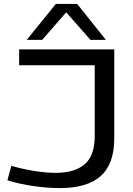

<svg xmlns="http://www.w3.org/2000/svg" viewBox="-20 -953 683 983"><path d="M18 -30 38 -104Q97 -87 157 -77.5Q217 -68 265 -68Q362 -68 413.5 -112Q465 -156 465 -258V-619H78V-700H565V-245Q565 -114 496 -52Q427 10 286 10Q225 10 153.5 0Q82 -10 18 -30ZM117 -749 266 -933H375L522 -749H443L319 -890L196 -749Z"/></svg>

Font: Georama Extended
Style: Regular
Weight: 400
Width: 7
Designer: Jean-Baptiste Levee
Foundry: Production Type
Version: Version 1.000